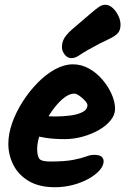

<svg xmlns="http://www.w3.org/2000/svg" viewBox="-20 -798 526 806"><path d="M297 -687Q337 -721 359.5 -740.5Q382 -760 395.5 -769Q409 -778 422 -778Q438 -778 452.5 -765Q467 -752 476.5 -732.5Q486 -713 486 -694Q486 -670 473 -657Q460 -644 431 -631Q402 -618 354 -591Q327 -576 311.5 -565Q296 -554 279 -554Q263 -554 251.5 -569Q240 -584 240 -600Q240 -622 251.5 -640.5Q263 -659 297 -687ZM286 -528Q322 -528 354 -510Q386 -492 410.5 -463Q435 -434 449 -402Q463 -370 463 -341Q463 -316 444.5 -293Q426 -270 395.5 -252.5Q365 -235 327.5 -224.5Q290 -214 252 -214Q206 -214 171 -219.5Q136 -225 115 -232L126 -318Q140 -315 164.5 -312Q189 -309 210 -309Q243 -309 274.5 -313Q306 -317 326.5 -327.5Q347 -338 347 -357Q347 -364 337 -375Q327 -386 314 -395.5Q301 -405 292 -405Q268 -405 241 -381Q214 -357 190 -320Q166 -283 151 -243.5Q136 -204 136 -173Q136 -146 144 -133Q152 -120 190 -120Q253 -120 288 -127Q323 -134 341.5 -141Q360 -148 374 -148Q397 -148 406 -140.5Q415 -133 415 -121Q415 -102 397.5 -82.5Q380 -63 351 -47Q322 -31 285.5 -21.5Q249 -12 211 -12Q145 -12 101.5 -37.5Q58 -63 36.5 -105Q15 -147 15 -194Q15 -237 31.5 -283Q48 -329 76 -372.5Q104 -416 139 -451.5Q174 -487 212 -507.5Q250 -528 286 -528Z"/></svg>

Font: Kalam Variable Light
Style: Regular
Weight: 300
Designer: Lipi Raval, Jonny Pinhorn
Foundry: Indian Type Foundry
Version: Version 3.000